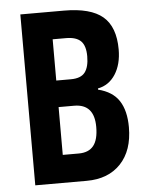

<svg xmlns="http://www.w3.org/2000/svg" viewBox="-52 -756 611 799"><g transform="rotate(-5 253.5 -357.0)"><path d="M63 -713.9H245.1Q356.4 -713.9 407.2 -670.7Q458 -627.4 458 -533.2Q458 -471.2 431.2 -429.4Q404.3 -387.7 357.9 -378.9V-374Q418.5 -358.9 445.3 -317.4Q472.2 -275.9 472.2 -207Q472.2 -109.9 420.2 -54.9Q368.2 0 277.8 0H63ZM188 -426.8H249Q291 -426.8 308.1 -449.2Q325.2 -471.7 325.2 -516.1Q325.2 -560.5 305.7 -579.8Q286.1 -599.1 244.1 -599.1H188ZM188 -315.9V-116.2H254.9Q296.4 -116.2 316.7 -141.6Q336.9 -167 336.9 -220.2Q336.9 -315.9 252.9 -315.9Z"/></g></svg>

Font: TypoPRO Open Sans Condensed
Style: Bold
Weight: 700
Width: 3
Foundry: Ascender Corporation
Version: Version 1.11